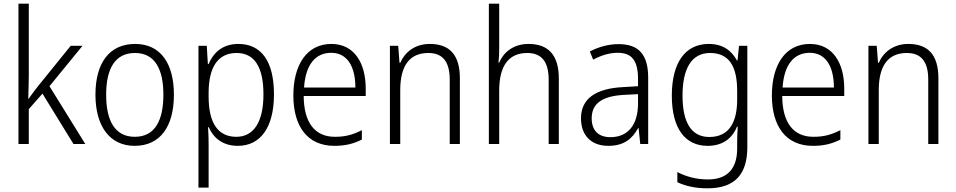

<svg xmlns="http://www.w3.org/2000/svg" viewBox="-20 -780 5180 1040"><path d="M136 -373V-760H80V0H136V-189L210 -273L378 0H442L248 -313L427 -532H363L185 -312C168 -291 150 -266 135 -245H133C134 -288 136 -331 136 -373Z M922 -267C922 -436 850 -542 712 -542C574 -542 497 -441 497 -267C497 -96 575 10 709 10C849 10 922 -96 922 -267ZM555 -267C555 -411 605 -493 711 -493C820 -493 865 -404 865 -267C865 -124 817 -39 710 -39C603 -39 555 -125 555 -267Z M1271 -542C1184 -542 1135 -493 1110 -433H1106L1100 -532H1055V236H1110V4C1110 -26 1109 -62 1107 -91H1111C1134 -36 1184 10 1268 10C1389 10 1464 -87 1464 -269C1464 -450 1394 -542 1271 -542ZM1262 -493C1360 -493 1407 -414 1407 -269C1407 -117 1353 -39 1260 -39C1161 -39 1110 -113 1110 -257V-280C1111 -416 1160 -493 1262 -493Z M1775 -542C1642 -542 1569 -429 1569 -263C1569 -97 1644 10 1791 10C1850 10 1894 -1 1940 -24V-75C1889 -49 1849 -39 1794 -39C1685 -39 1626 -116 1625 -260H1961V-300C1961 -437 1900 -542 1775 -542ZM1774 -494C1864 -494 1905 -415 1905 -306H1627C1635 -430 1689 -494 1774 -494Z M2308 -542C2227 -542 2173 -497 2148 -440H2144L2137 -532H2092V0H2148V-292C2148 -427 2201 -493 2300 -493C2376 -493 2416 -448 2416 -349V0H2471V-356C2471 -484 2414 -542 2308 -542Z M2684 -517V-760H2628V0H2684V-289C2684 -426 2737 -493 2836 -493C2911 -493 2952 -449 2952 -348V0H3007V-354C3007 -482 2950 -542 2843 -542C2762 -542 2708 -498 2684 -441H2680C2683 -466 2684 -489 2684 -517Z M3330 -541C3274 -541 3220 -525 3175 -501L3193 -457C3238 -481 3282 -494 3326 -494C3400 -494 3436 -455 3436 -352V-313L3352 -308C3206 -300 3127 -245 3127 -139C3127 -49 3180 10 3275 10C3362 10 3406 -30 3437 -87H3439L3448 0H3491V-358C3491 -485 3440 -541 3330 -541ZM3358 -266 3436 -270V-217C3435 -105 3383 -37 3286 -37C3223 -37 3185 -72 3185 -139C3185 -219 3241 -259 3358 -266Z M3819 -542C3689 -542 3619 -437 3619 -262C3619 -84 3691 10 3813 10C3891 10 3945 -27 3972 -94H3976C3974 -64 3973 -35 3973 -8V24C3973 133 3921 192 3814 192C3751 192 3695 176 3649 152V207C3694 228 3746 240 3813 240C3964 240 4028 160 4028 18V-532H3983L3975 -452H3972C3942 -507 3895 -542 3819 -542ZM3826 -493C3932 -493 3973 -417 3973 -287V-241C3973 -126 3935 -38 3822 -38C3727 -38 3677 -113 3677 -262C3677 -407 3725 -493 3826 -493Z M4367 -542C4234 -542 4161 -429 4161 -263C4161 -97 4236 10 4383 10C4442 10 4486 -1 4532 -24V-75C4481 -49 4441 -39 4386 -39C4277 -39 4218 -116 4217 -260H4553V-300C4553 -437 4492 -542 4367 -542ZM4366 -494C4456 -494 4497 -415 4497 -306H4219C4227 -430 4281 -494 4366 -494Z M4900 -542C4819 -542 4765 -497 4740 -440H4736L4729 -532H4684V0H4740V-292C4740 -427 4793 -493 4892 -493C4968 -493 5008 -448 5008 -349V0H5063V-356C5063 -484 5006 -542 4900 -542Z"/></svg>

Font: Noto Sans Telugu SemiCondensed Light
Style: Regular
Weight: 300
Width: 4
Designer: Jelle Bosma - Monotype Design Team
Foundry: Monotype Imaging Inc.
Version: Version 2.005